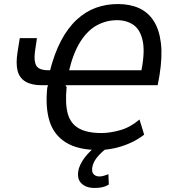

<svg xmlns="http://www.w3.org/2000/svg" viewBox="-20 -734 862 951"><path d="M469 9Q367 9 307 -28Q247 -65 225.5 -133.5Q204 -202 214 -299L218 -312H186Q136 -312 106 -330Q76 -348 67 -384Q58 -420 67 -477L78 -545H163L153 -477Q147 -431 160 -408.5Q173 -386 221 -386H242L225 -374Q248 -467 282 -531.5Q316 -596 360 -636.5Q404 -677 455 -695.5Q506 -714 564 -714Q624 -714 669 -693.5Q714 -673 741.5 -630Q769 -587 777 -520.5Q785 -454 770 -361L761 -312H304L310 -303Q302 -221 315.5 -171.5Q329 -122 370 -98.5Q411 -75 483 -75Q524 -75 574.5 -89Q625 -103 671 -142L694 -67Q662 -42 623.5 -25Q585 -8 545 0.5Q505 9 469 9ZM560 -634Q507 -634 460.5 -609Q414 -584 378 -527.5Q342 -471 320 -376L310 -386H693L677 -368Q699 -470 687.5 -528Q676 -586 642 -610Q608 -634 560 -634ZM449 197Q404 197 381 172Q358 147 371 99Q383 64 412.5 30.5Q442 -3 487 -31L510 0Q500 6 485.5 19Q471 32 458 49Q445 66 439 86Q432 115 442.5 127.5Q453 140 472 140Q482 140 493 137Q504 134 517 129L519 180Q505 189 488 193Q471 197 449 197Z"/></svg>

Font: Nunito Sans 7pt Condensed Medium
Style: Italic
Weight: 500
Width: 3
Italic angle: -9°
Designer: Vernon Adams
Foundry: Vernon Adams
Version: Version 3.101;gftools[0.9.27]